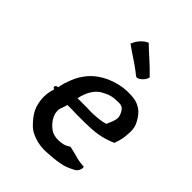

<svg xmlns="http://www.w3.org/2000/svg" viewBox="-217 -847 967 967"><g transform="rotate(45 266.5 -364.0)"><path d="M94 -259C81 -255 82 -239 94 -239V-236C82 -201 81 -168 88 -133C94 -103 105 -85 121 -63C140 -40 157 -19 187 -6C212 5 238 12 269 13H282C287 13 292 12 298 12C325 11 354 8 379 3C404 0 428 -11 451 -23C473 -32 480 -61 475 -68C457 -70 440 -71 421 -76C403 -82 378 -87 357 -92C349 -87 343 -84 335 -80C322 -74 299 -72 287 -72C274 -71 253 -77 244 -81C212 -100 176 -140 183 -187C187 -201 194 -215 197 -230H237C248 -229 260 -229 273 -229H303C317 -229 333 -229 351 -230C412 -232 452 -242 499 -262C512 -296 516 -319 517 -353C519 -388 510 -408 494 -433C479 -456 466 -469 442 -480C416 -493 372 -494 335 -490C255 -478 187 -440 148 -380C130 -357 109 -302 103 -271L101 -260ZM202 -674C214 -666 225 -658 236 -650C259 -635 298 -609 320 -592L336 -579L345 -574C362 -575 388 -598 392 -621L381 -632C347 -668 299 -707 265 -741C242 -733 213 -702 206 -678ZM209 -290C220 -342 244 -384 285 -402C309 -415 328 -421 361 -421C392 -423 401 -417 413 -397C422 -381 427 -364 420 -345C419 -335 406 -311 403 -301L383 -296C363 -292 329 -289 305 -289C297 -289 289 -289 280 -290Z"/></g></svg>

Font: Hussar Pisanka
Style: Kur
Weight: 400
Designer: Robert Jablonski
Foundry: Cannot Into Space Fonts
Version: Version 1.070